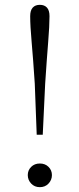

<svg xmlns="http://www.w3.org/2000/svg" viewBox="-20 -763 329 795"><path d="M145 12Q123 12 109 -3Q95 -18 95 -38Q95 -58 109 -72Q123 -86 145 -86Q167 -86 181 -72Q195 -58 195 -38Q195 -18 181 -3Q167 12 145 12ZM145 -743Q164 -743 174.5 -731.5Q185 -720 185 -696Q185 -656 179.5 -589Q174 -522 167 -416L157 -205H132L124 -416Q117 -522 111 -589Q105 -656 105 -696Q105 -720 115.5 -731.5Q126 -743 145 -743Z"/></svg>

Font: Noto Serif KR ExtraLight
Style: Regular
Weight: 200
Designer: Ryoko NISHIZUKA 西塚涼子 (kana & ideographs); Frank Grießhammer (Latin, Greek & Cyrillic); Wenlong ZHANG 张文龙 (bopomofo); San
Foundry: Adobe
Version: Version 2.002-H1;hotconv 1.1.0;makeotfexe 2.6.0